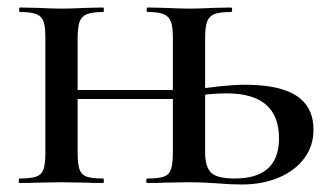

<svg xmlns="http://www.w3.org/2000/svg" viewBox="-20 -488 877 512"><path d="M141 -248H480V-224H141ZM33 -456Q31 -456 31 -462Q31 -468 33 -468L81 -467Q121 -465 143 -465Q169 -465 209 -467L255 -468Q257 -468 257 -462Q257 -456 255 -456Q226 -456 211.5 -450Q197 -444 192 -429.5Q187 -415 187 -385V-81Q187 -51 192 -36.5Q197 -22 211 -17Q225 -12 255 -12Q257 -12 257 -6Q257 0 255 0Q225 0 208 -1L143 -2L81 -1Q63 0 32 0Q30 0 30 -6Q30 -12 32 -12Q62 -12 76.5 -17Q91 -22 96 -36.5Q101 -51 101 -81V-387Q101 -417 96 -431Q91 -445 76.5 -450.5Q62 -456 33 -456ZM374 -456Q371 -456 371 -462Q371 -468 374 -468L420 -467Q460 -465 485 -465Q509 -465 549 -467L596 -468Q599 -468 599 -462Q599 -456 596 -456Q566 -456 552 -450.5Q538 -445 532.5 -431Q527 -417 527 -387V-81Q527 -43 543 -27.5Q559 -12 606 -12Q724 -12 724 -119Q724 -239 585 -239Q533 -239 487 -229L485 -247Q580 -262 633 -262Q727 -262 771.5 -232Q816 -202 816 -142Q816 -99 791.5 -66Q767 -33 723.5 -14.5Q680 4 624 4Q596 4 560 1Q546 0 526 -1Q506 -2 482 -2L420 -1Q403 0 373 0Q370 0 370 -6Q370 -12 373 -12Q403 -12 417 -17Q431 -22 436 -36.5Q441 -51 441 -81V-385Q441 -415 436 -429.5Q431 -444 417 -450Q403 -456 374 -456Z"/></svg>

Font: Cormorant Unicase SemiBold
Style: Regular
Weight: 600
Designer: Christian Thalmann (Catharsis Fonts)
Foundry: Catharsis Fonts
Version: Version 4.000